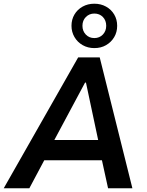

<svg xmlns="http://www.w3.org/2000/svg" viewBox="-43 -1014 791 1034"><path d="M-23 0 378 -705H494L670 0H539L495 -201L541 -151H157L222 -201L115 0ZM415 -569 233 -229 216 -260H517L492 -230L420 -569ZM465 -755Q430 -755 402 -771Q374 -787 358 -814.5Q342 -842 342 -875Q342 -909 358 -936Q374 -963 402 -978.5Q430 -994 465 -994Q500 -994 528 -978.5Q556 -963 572 -936Q588 -909 588 -875Q588 -841 572 -814Q556 -787 528.5 -771Q501 -755 465 -755ZM465 -809Q493 -809 511 -828Q529 -847 529 -875Q529 -904 511 -922.5Q493 -941 465 -941Q438 -941 419.5 -922.5Q401 -904 401 -875Q401 -847 419 -828Q437 -809 465 -809Z"/></svg>

Font: Nunito Sans 7pt SemiCondensed
Style: Bold Italic
Weight: 700
Width: 4
Italic angle: -9°
Designer: Vernon Adams
Foundry: Vernon Adams
Version: Version 3.101;gftools[0.9.27]